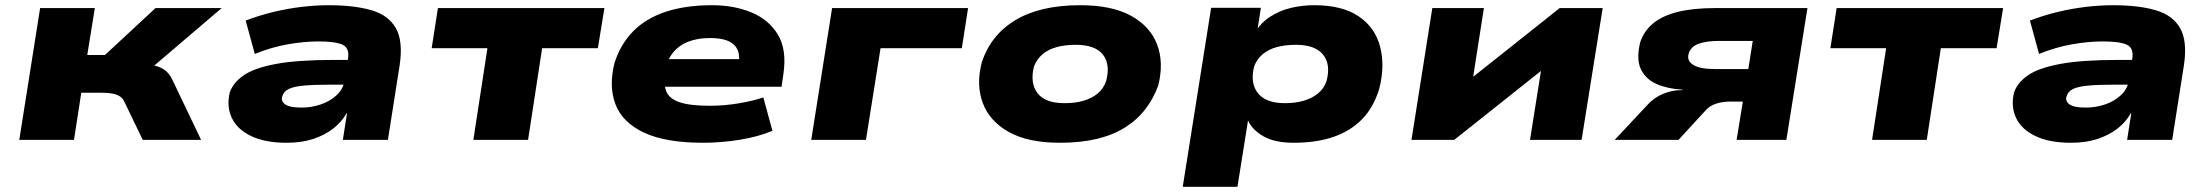

<svg xmlns="http://www.w3.org/2000/svg" viewBox="-20 -537 8492 737"><path d="M54 0 134 -506H344L315 -326H383L577 -506H831L519 -240L525 -293Q555 -290 576.5 -284.5Q598 -279 614.5 -266.5Q631 -254 643 -228L752 0H528L459 -143Q452 -159 441 -166.5Q430 -174 413 -177.5Q396 -181 372 -181H292L264 0Z M1080 11Q998 11 944.5 -14.5Q891 -40 870 -84Q849 -128 862 -182Q875 -220 915.5 -248Q956 -276 1039 -291.5Q1122 -307 1261 -307H1346L1332 -212H1247Q1185 -212 1146.5 -208.5Q1108 -205 1088.5 -195.5Q1069 -186 1064 -168Q1057 -150 1074 -137Q1091 -124 1137 -124Q1175 -124 1211 -136Q1247 -148 1272.5 -172Q1298 -196 1303 -229L1316 -313Q1322 -353 1294.5 -365.5Q1267 -378 1202 -378Q1148 -378 1085 -367Q1022 -356 958 -330L923 -458Q975 -478 1029 -491Q1083 -504 1137 -510.5Q1191 -517 1242 -517Q1339 -517 1405 -498Q1471 -479 1499.5 -429Q1528 -379 1514 -286L1469 0H1296L1312 -102H1310Q1291 -68 1258.5 -43Q1226 -18 1182 -3.5Q1138 11 1080 11Z M1797 0 1851 -352H1637L1661 -506H2300L2275 -352H2061L2007 0Z M2679 11Q2536 11 2453 -27.5Q2370 -66 2343 -135.5Q2316 -205 2339 -296Q2362 -368 2411 -417.5Q2460 -467 2536 -492Q2612 -517 2714 -517Q2797 -517 2864 -489.5Q2931 -462 2966 -404Q3001 -346 2987 -252L2980 -204H2494L2511 -310H2838L2816 -289Q2821 -327 2809.5 -349Q2798 -371 2772 -381Q2746 -391 2705 -391Q2658 -391 2622 -377Q2586 -363 2563 -334.5Q2540 -306 2533 -262L2534 -267Q2526 -221 2536 -190.5Q2546 -160 2586 -145.5Q2626 -131 2704 -131Q2761 -131 2816.5 -140.5Q2872 -150 2910 -163L2945 -35Q2891 -12 2819.5 -0.5Q2748 11 2679 11Z M3094 0 3174 -506H3696L3672 -352H3360L3304 0Z M4048 11Q3927 11 3853 -30Q3779 -71 3752.5 -141.5Q3726 -212 3749 -299Q3766 -350 3797.5 -390Q3829 -430 3875.5 -458.5Q3922 -487 3984.5 -502Q4047 -517 4126 -517Q4248 -517 4321.5 -476.5Q4395 -436 4421.5 -366.5Q4448 -297 4426 -209Q4408 -159 4376.5 -118Q4345 -77 4299 -48Q4253 -19 4191 -4Q4129 11 4048 11ZM4066 -141Q4108 -141 4140 -150.5Q4172 -160 4194 -178.5Q4216 -197 4226 -226Q4243 -290 4213.5 -327.5Q4184 -365 4109 -365Q4068 -365 4035.5 -356Q4003 -347 3981.5 -328.5Q3960 -310 3949 -282Q3933 -218 3962.5 -179.5Q3992 -141 4066 -141Z M4520 180 4629 -507H4820L4805 -411H4797Q4819 -449 4855 -472.5Q4891 -496 4934.5 -506.5Q4978 -517 5025 -517Q5132 -517 5195 -474.5Q5258 -432 5277.5 -358.5Q5297 -285 5274 -195Q5252 -124 5208 -79Q5164 -34 5098.5 -11.5Q5033 11 4946 11Q4873 11 4829.5 -14Q4786 -39 4770 -76L4771 -77L4730 180ZM4912 -141Q4953 -141 4985 -150.5Q5017 -160 5039.5 -178.5Q5062 -197 5072 -226Q5089 -290 5058.5 -327.5Q5028 -365 4955 -365Q4914 -365 4882 -356.5Q4850 -348 4827.5 -329.5Q4805 -311 4794 -282Q4778 -218 4808.5 -179.5Q4839 -141 4912 -141Z M5398 0 5478 -506H5676L5629 -205H5588L5967 -506H6132L6051 0H5853L5901 -302H5942L5562 0Z M6178 0 6295 -125Q6325 -160 6361 -175.5Q6397 -191 6431 -191H6440L6437 -193Q6382 -196 6340 -214Q6298 -232 6279 -270.5Q6260 -309 6276 -375Q6291 -419 6326.5 -448Q6362 -477 6421 -491.5Q6480 -506 6564 -506H6918L6837 0H6646L6670 -147H6620Q6592 -147 6567 -139Q6542 -131 6525 -111L6423 0ZM6562 -272H6691L6708 -380H6581Q6530 -380 6500 -369Q6470 -358 6462 -331Q6454 -304 6479.5 -288Q6505 -272 6562 -272Z M7166 0 7220 -352H7006L7030 -506H7669L7644 -352H7430L7376 0Z M7929 11Q7847 11 7793.5 -14.5Q7740 -40 7719 -84Q7698 -128 7711 -182Q7724 -220 7764.5 -248Q7805 -276 7888 -291.5Q7971 -307 8110 -307H8195L8181 -212H8096Q8034 -212 7995.5 -208.5Q7957 -205 7937.5 -195.5Q7918 -186 7913 -168Q7906 -150 7923 -137Q7940 -124 7986 -124Q8024 -124 8060 -136Q8096 -148 8121.5 -172Q8147 -196 8152 -229L8165 -313Q8171 -353 8143.5 -365.5Q8116 -378 8051 -378Q7997 -378 7934 -367Q7871 -356 7807 -330L7772 -458Q7824 -478 7878 -491Q7932 -504 7986 -510.5Q8040 -517 8091 -517Q8188 -517 8254 -498Q8320 -479 8348.5 -429Q8377 -379 8363 -286L8318 0H8145L8161 -102H8159Q8140 -68 8107.5 -43Q8075 -18 8031 -3.5Q7987 11 7929 11Z"/></svg>

Font: Nunito Sans 7pt Expanded Black
Style: Italic
Weight: 900
Width: 7
Italic angle: -9°
Designer: Vernon Adams
Foundry: Vernon Adams
Version: Version 3.101;gftools[0.9.27]